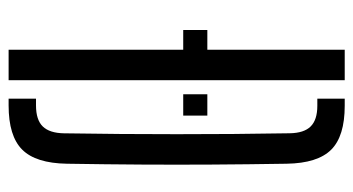

<svg xmlns="http://www.w3.org/2000/svg" viewBox="-212 -628 840 457"><g transform="rotate(90 208.5 -400.0)"><path d="M51.9 -473H137.5V-415.6H51.9ZM204.8 -473H255.6V-415.6H204.8ZM98.9 0V-800H171.4V0ZM215.4 0V-65.2H231.5Q265.8 -65.2 281.5 -81.3Q297.2 -97.4 297.8 -131.6Q298.8 -199 299.4 -266.1Q299.9 -333.2 299.9 -400.3Q299.9 -467.4 299.4 -534.6Q298.8 -601.7 297.7 -669Q297.2 -703.1 281.5 -718.9Q265.8 -734.8 232.3 -734.8H215.4V-800H232.3Q304.7 -800 336.8 -767.8Q369 -735.5 370.2 -661.8Q371.7 -568.4 372.2 -484.2Q372.7 -400.1 372.2 -316.1Q371.7 -232.2 370.2 -138.8Q369 -64.6 336.6 -32.3Q304.3 0 231.5 0Z"/></g></svg>

Font: Big Shoulders Stencil Display SC Thin
Style: Regular
Weight: 100
Designer: Patric King
Foundry: XO Type Co
Version: Version 2.001